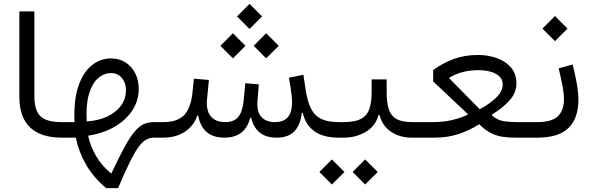

<svg xmlns="http://www.w3.org/2000/svg" viewBox="-20 -704 3028 982"><path d="M79 -645.7V-209.1Q79 -104.2 134.1 -52.1Q189.1 0 295.5 0H295.9V-79.5H295.5Q216.6 -79.5 186.3 -110.1Q155.9 -140.6 155.9 -210.5V-645.7Z M548.2 -405.2Q492.5 -405.2 448.3 -369.1Q404 -332.9 380.1 -260.6Q356.2 -188.3 361.2 -79.5H295.9Q288.5 -79.5 285 -70Q281.5 -60.4 281.5 -39.9Q281.5 -19.3 285 -9.7Q288.5 0 295.9 0H368.2Q381 69.2 419.3 136.5Q457.6 203.8 523.3 258.2H583.9Q617.7 178.8 642.4 128.3Q667 77.9 687.1 49.8Q707.2 21.8 726.4 10.9Q745.6 0 768.3 0H790V-79.5H768.3Q738.4 -79.5 714.6 -68.7Q690.9 -57.8 667.4 -29.7Q643.9 -1.6 616 49.8Q588 101.2 549.9 182.5H547.4Q500.4 144.1 470.9 93Q441.3 41.8 430.8 -10.1Q508.8 -22.2 566.8 -56.2Q624.9 -90.2 657.2 -139.9Q689.5 -189.7 689.5 -249Q689.5 -295.2 671.1 -330.5Q652.8 -365.7 620.9 -385.4Q589.1 -405.2 548.2 -405.2ZM423.7 -83Q418.7 -165.7 434.4 -220.6Q450 -275.5 480.1 -302.8Q510.2 -330.2 548.5 -330.2Q581.1 -330.2 602.6 -305.8Q624.1 -281.5 624.1 -241.6Q624.1 -198.1 598.9 -163.7Q573.7 -129.2 528.6 -108Q483.5 -86.7 423.7 -83Z M1192.3 -620.1 1256.3 -556 1320.6 -620.1 1256.3 -684.3ZM1277.4 -469.8 1341.4 -405.6 1405.7 -469.8 1341.4 -533.9ZM1107.2 -469.8 1171.2 -405.6 1235.5 -469.8 1171.2 -533.9ZM1523.8 -126.9H1528.7Q1541.6 -66.9 1587 -33.5Q1632.4 0 1712.1 0H1712.9V-79.5H1712.1Q1659.2 -79.5 1625.5 -94.6Q1591.8 -109.7 1572.6 -145Q1553.4 -180.3 1544.1 -240L1531.7 -321.7L1457.5 -306.5Q1462.4 -282.4 1466 -258.5Q1469.7 -234.6 1471.7 -214.4Q1473.7 -194.1 1473.7 -180Q1473.7 -130.5 1452.4 -105Q1431 -79.5 1386 -79.5Q1340.1 -79.5 1316.1 -106.7Q1292.1 -133.8 1297 -189.9L1303.6 -272.6L1234.5 -278.3L1226.4 -191.1Q1220.7 -132.9 1198.8 -106.2Q1176.9 -79.5 1131.7 -79.5Q1080.9 -79.5 1056.9 -110.7Q1032.9 -141.9 1039.1 -198.6L1048.5 -295.3L971.5 -301.4L964.3 -228.3Q955.3 -149.6 921.2 -114.6Q887.1 -79.5 815 -79.5H790Q782.6 -79.5 779.1 -70.6Q775.6 -61.7 775.6 -40.4Q775.6 -19.1 779.2 -9.5Q782.8 0 790 0H815Q881.1 0 927 -31.3Q972.8 -62.5 989 -113.1H993.9Q1003.3 -58.9 1036.2 -29.5Q1069.1 0 1128.1 0Q1234.1 0 1259.7 -101.7H1264.6Q1275 -54.7 1306.9 -27.3Q1338.8 0 1395.7 0Q1453.8 0 1485 -31.8Q1516.1 -63.6 1523.8 -126.9Z M1957.6 -232.2V-297.8H1880.7V-232.2Q1880.7 -183 1869.9 -148.9Q1859.1 -114.8 1828.3 -97.2Q1797.5 -79.5 1737.6 -79.5H1712.9Q1704.4 -79.5 1701.5 -69.8Q1698.5 -60 1698.5 -39.9Q1698.5 -19.7 1701.5 -9.8Q1704.4 0 1712.9 0H1737.6Q1801.2 0 1851.4 -30Q1901.6 -59.9 1915.9 -115.9H1920.8Q1935.6 -60.1 1980.1 -30.1Q2024.6 0 2086.6 0H2124.1V-79.5H2088.2Q2033.6 -79.5 2005.4 -96.9Q1977.3 -114.3 1967.5 -148.3Q1957.6 -182.3 1957.6 -232.2ZM1613.4 175.5 1677.4 239.7 1741.7 175.5 1677.4 111.4ZM1783.6 175.5 1847.6 239.7 1911.9 175.5 1847.6 111.4Z M2429 -345.2Q2457.8 -345.2 2485.8 -338.1Q2513.8 -330.9 2532.5 -314.9Q2551.2 -298.9 2551.2 -272.4Q2551.2 -237.9 2519.1 -206.1Q2487.1 -174.3 2433.9 -145.1L2277.5 -303.9V-306.3Q2312 -326.7 2348.6 -336Q2385.2 -345.2 2429 -345.2ZM2424.4 -422.9Q2357.3 -422.9 2301.5 -402.5Q2245.7 -382.2 2195.4 -345.5V-287.6L2371.4 -121.8V-116.9Q2335.7 -100.6 2292.5 -90.1Q2249.3 -79.5 2195.9 -79.5H2124Q2115.9 -79.5 2112.8 -69.8Q2109.6 -60 2109.6 -39.9Q2109.6 -19.7 2112.8 -9.8Q2115.9 0 2124 0H2201Q2270.2 0 2325.8 -18.6Q2381.5 -37.1 2430.8 -68.7Q2460.3 -39.3 2488.4 -24.7Q2516.6 -10 2546.9 -5Q2577.3 0 2613.4 0H2703.1V-79.5H2623.7Q2588.7 -79.5 2557.1 -84Q2525.5 -88.5 2496.4 -113.4V-118.3Q2551.1 -151.7 2586.2 -190.6Q2621.3 -229.6 2621.3 -277.5Q2621.3 -326.5 2593.6 -358.7Q2566 -390.9 2521.1 -406.9Q2476.3 -422.9 2424.4 -422.9Z M2908.9 -374.1 2837.3 -354.5Q2849 -306.6 2856.7 -266.3Q2864.4 -226 2864.4 -196.8Q2864.4 -139 2833.1 -109.3Q2801.8 -79.5 2728.1 -79.5H2703.1Q2688.7 -79.5 2688.7 -39.9Q2688.7 0 2703.1 0H2728.1Q2837.9 0 2888.1 -49.9Q2938.2 -99.8 2938.2 -192.9Q2938.2 -229.9 2930.2 -276Q2922.1 -322.1 2908.9 -374.1ZM2754.4 -557.8 2818.4 -493.6 2882.7 -557.8 2818.4 -621.9Z"/></svg>

Font: Estedad VF
Style: Regular
Weight: 100
Designer: Amin Abedi
Version: Version 7.3